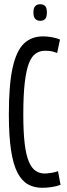

<svg xmlns="http://www.w3.org/2000/svg" viewBox="-20 -883 320 913"><path d="M22.1 -340.3Q22.1 -479.3 39.8 -560Q57.5 -640.8 93.3 -675.4Q129.2 -710 185.1 -710Q195.5 -710 205.9 -709Q216.2 -708.1 226.5 -706.1Q236.7 -704.2 246.6 -701.6Q256.4 -699 265.3 -694.8L251.7 -631.2Q241.2 -635.2 231.4 -637.6Q221.6 -640.1 212.7 -640.9Q203.8 -641.7 194.2 -641.7Q169.4 -641.7 149.9 -628.4Q130.3 -615.1 117.5 -582Q104.7 -548.9 97.7 -489.6Q90.8 -430.4 90.8 -338.8Q90.8 -255 97.4 -200.2Q104 -145.3 117.2 -114.5Q130.3 -83.6 149.3 -70.7Q168.3 -57.9 192.4 -57.9Q204.2 -57.9 224.3 -61Q244.3 -64.1 255.9 -69.1L267.9 -4.2Q258.7 -0.6 248.1 2.1Q237.4 4.8 225.6 6.6Q213.8 8.4 202.3 9.2Q190.9 10 180.8 10Q142.2 10 112.7 -6.5Q83.3 -23.1 63 -62.1Q42.7 -101.2 32.4 -169.2Q22.1 -237.1 22.1 -340.3ZM170.9 -784Q156.5 -784 147.7 -793.2Q138.9 -802.4 138.9 -823.4Q138.9 -845.3 147.7 -854Q156.5 -862.8 170.9 -862.8Q187 -862.8 195 -854Q202.9 -845.3 202.9 -823.4Q202.9 -802.4 195 -793.2Q187 -784 170.9 -784Z"/></svg>

Font: Georama ExtraCondensed Thin
Style: Regular
Weight: 100
Width: 2
Designer: Jean-Baptiste Levee
Foundry: Production Type
Version: Version 1.001